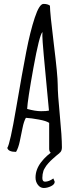

<svg xmlns="http://www.w3.org/2000/svg" viewBox="-20 -773 360 963"><path d="M16.6 0ZM205.6 138.2Q225.1 138.2 247.6 122.1L254.4 138.7Q254.4 151.9 235.8 160.9Q217.3 169.9 199.7 169.9Q182.1 169.9 170.2 154.3Q158.2 138.7 158.2 117.7Q158.2 77.6 185.5 41.5Q212.9 5.4 252 -18.6L278.8 -5.4Q272.9 -1.5 263.4 7.1Q253.9 15.6 245.1 23.2Q236.3 30.8 233.2 34.2Q230 37.6 222.9 45.2Q215.8 52.7 212.6 57.6Q209.5 62.5 204.6 70.3Q199.7 78.1 197.8 84Q192.4 100.6 192.4 119.4Q192.4 138.2 205.6 138.2ZM257.3 -0.5Q226.6 -0.5 226.6 -26.4V-156.7Q212.4 -166.5 175.5 -173.3Q138.7 -180.2 109.9 -182.1Q99.6 -164.6 93 -131.3Q86.4 -98.1 79.3 -64.5Q72.3 -30.8 60.5 -11.2Q21.5 -11.2 16.6 -31.2Q30.3 -50.8 61 -231Q91.8 -411.1 111.6 -512.9Q131.3 -614.7 154.3 -684.1Q177.2 -753.4 198.2 -753.4Q219.2 -753.4 230.5 -744.6Q230.5 -709 250 -551.8Q269.5 -394.5 269.5 -348.4Q269.5 -302.2 280 -195.1Q290.5 -87.9 290.5 -34.2Q290.5 -0.5 257.3 -0.5ZM192.9 -612.3Q177.2 -596.2 147.7 -433.1Q118.2 -270 116.2 -226.6Q157.7 -215.3 185.8 -215.3Q213.9 -215.3 225.6 -218.3Q224.1 -238.3 215.3 -326.9Q206.5 -415.5 199.5 -495.8Q192.4 -576.2 192.4 -593Q192.4 -609.9 192.9 -612.3Z"/></svg>

Font: Amatic
Style: Bold
Weight: 700
Width: 3
Version: Version 2.000; ttfautohint (v0.92-dirty) -l 8 -r 50 -G 50 -x